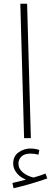

<svg xmlns="http://www.w3.org/2000/svg" viewBox="-20 -734 271 1020"><path d="M108 0 88 -714H124L144 0ZM52 266 46 238Q68 233 84.5 229Q101 225 118 220Q88 209 69 185.5Q50 162 50 135Q50 96 78.5 75.5Q107 55 142 55Q168 55 189 63L184 88Q164 82 142 82Q110 82 94 97.5Q78 113 78 135Q78 163 102 182.5Q126 202 158 209Q195 199 222 188L231 214Q195 227 144 242Q93 257 52 266Z"/></svg>

Font: Noto Sans Arabic UI XLt
Style: Regular
Weight: 200
Designer: Monotype Design Team, Nadine Chahine and Nizar Qandah
Foundry: Monotype Imaging Inc.
Version: Version 2.010; ttfautohint (v1.8.4.7-5d5b)